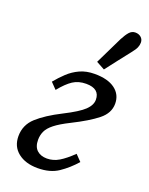

<svg xmlns="http://www.w3.org/2000/svg" viewBox="-148 -856 732 945"><g transform="rotate(20 218.0 -384.0)"><path d="M169 12Q105 12 66 -19Q27 -50 27 -104Q27 -163 71 -203Q115 -243 194 -283Q269 -321 296.5 -347.5Q324 -374 324 -402Q324 -460 253 -460Q213 -460 184 -441Q155 -422 121 -380L90 -412Q113 -440 139 -464.5Q165 -489 198.5 -504.5Q232 -520 276 -520Q345 -520 382.5 -492Q420 -464 420 -416Q420 -367 375 -331Q330 -295 246 -253Q196 -228 169.5 -207Q143 -186 133.5 -165Q124 -144 124 -120Q124 -84 143.5 -66Q163 -48 196 -48Q229 -48 259 -66Q289 -84 326 -120L357 -88Q320 -46 277 -17Q234 12 169 12ZM266 -580Q283 -616 301 -652Q319 -688 336 -724Q350 -751 363 -765.5Q376 -780 394 -780Q412 -780 424 -769.5Q436 -759 436 -742Q436 -729 430.5 -716Q425 -703 408 -682Q383 -651 359 -619.5Q335 -588 310 -556Z"/></g></svg>

Font: Source Serif 4 Caption
Style: Italic
Weight: 400
Italic angle: -12°
Designer: Frank Grießhammer
Foundry: Adobe Systems Incorporated
Version: Version 4.004;hotconv 1.0.117;makeotfexe 2.5.65602